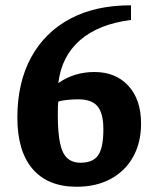

<svg xmlns="http://www.w3.org/2000/svg" viewBox="-20 -686 585 721"><path d="M268.1 15.3Q159.7 15.3 102.5 -51.5Q45.2 -118.2 45.2 -244.4Q45.2 -375.4 96.6 -470Q148 -564.6 243.6 -615.6Q339.2 -666.5 471.9 -666V-611.1Q350.1 -595.6 280.6 -535.1Q211.1 -474.7 198.9 -373.8Q258.3 -415.6 334.7 -415.6Q414.5 -415.6 462.1 -363.8Q509.7 -312 509.7 -222.2Q509.7 -150.7 480 -97.2Q450.2 -43.6 395.8 -14.2Q341.4 15.3 268.1 15.3ZM282.7 -74.9Q329.6 -74.9 348.9 -103.4Q368.2 -132 368.2 -200Q368.2 -260.4 346.4 -286.7Q324.6 -313 274 -313Q253.3 -313 231.8 -310.8Q210.4 -308.6 198.7 -304.2Q197.9 -301.1 197.5 -288Q197.1 -274.8 197.1 -254.5Q197.1 -188.7 205.4 -149Q213.6 -109.3 232.6 -92.1Q251.6 -74.9 282.7 -74.9Z"/></svg>

Font: Faustina Light
Style: Regular
Weight: 300
Designer: Alfonso Garcia
Foundry: http://www.omnibus-type.com
Version: Version 1.200